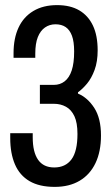

<svg xmlns="http://www.w3.org/2000/svg" viewBox="-20 -719 440 751"><path d="M194 12Q134 12 95.5 -10.5Q57 -33 38.5 -76Q20 -119 20 -179V-198H108V-182Q108 -124 129 -94Q150 -64 192 -64Q236 -64 259.5 -95.5Q283 -127 283 -195Q283 -239 271 -264.5Q259 -290 238 -301.5Q217 -313 191 -313H136V-387H191Q215 -387 233 -401Q251 -415 260.5 -443.5Q270 -472 270 -518Q270 -556 261.5 -579Q253 -602 237 -613Q221 -624 197 -624Q174 -624 156 -611.5Q138 -599 128 -574Q118 -549 118 -509V-493H33V-511Q33 -569 52.5 -611Q72 -653 110.5 -676Q149 -699 203 -699Q255 -699 290 -678.5Q325 -658 343.5 -619Q362 -580 362 -522Q362 -478 350 -445.5Q338 -413 320.5 -392Q303 -371 285 -358V-353Q323 -337 349 -296.5Q375 -256 375 -189Q375 -126 353.5 -81Q332 -36 291.5 -12Q251 12 194 12Z"/></svg>

Font: Archivo ExtraCondensed Medium
Style: Regular
Weight: 500
Width: 2
Designer: Hector Gatti
Foundry: Omnibus-Type
Version: Version 2.001